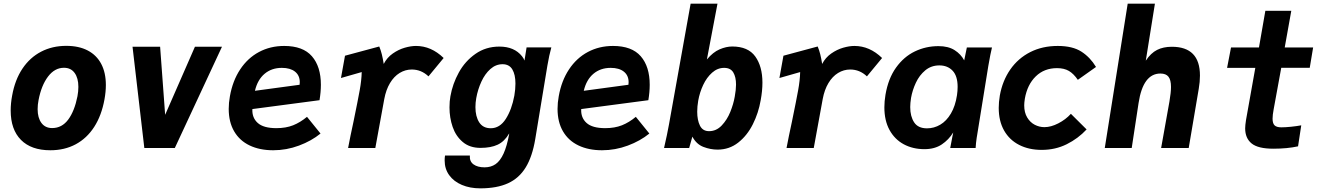

<svg xmlns="http://www.w3.org/2000/svg" viewBox="-20 -810 7240 1051"><path d="M38.5 -205Q38.5 -245 46.5 -287Q62 -373.5 103 -434.5Q144 -495.5 205.2 -527.2Q266.5 -559 342.5 -559Q412 -559 460.5 -533.5Q509 -508 534.2 -460Q559.5 -412 559.5 -344.5Q559.5 -308 552 -266.5Q536 -178 495.8 -115.5Q455.5 -53 394.5 -20.2Q333.5 12.5 255.5 12.5Q151 12.5 94.8 -44.2Q38.5 -101 38.5 -205ZM404 -283Q409 -309.5 409 -334.5Q409 -382.5 388.5 -410.8Q368 -439 330 -439Q279.5 -439 243 -391Q206.5 -343 191 -262Q186 -237 186 -212.5Q186 -165 206.8 -137Q227.5 -109 265.5 -109Q319 -109 353.5 -155.5Q388 -202 404 -283Z M705.5 -554H856.5L884 -181.5L1047 -554H1195L937 0H770Z M1232 -214Q1232 -247.5 1238.5 -283Q1253.5 -368 1294.8 -430.2Q1336 -492.5 1398 -525.5Q1460 -558.5 1535.5 -558.5Q1638.5 -558.5 1687.5 -502Q1736.5 -445.5 1736.5 -346Q1736.5 -306 1729 -261.5L1361.5 -213Q1359 -165.5 1390.8 -137Q1422.5 -108.5 1493 -108.5Q1545 -108.5 1584.5 -124.2Q1624 -140 1660.5 -170.5L1734.5 -79Q1685 -38.5 1616.5 -13Q1548 12.5 1475.5 12.5Q1401.5 12.5 1346.5 -13.8Q1291.5 -40 1261.8 -91Q1232 -142 1232 -214ZM1621 -360Q1621 -397 1595 -417.8Q1569 -438.5 1523 -438.5Q1467 -438.5 1428.5 -406.2Q1390 -374 1375.5 -313L1620 -346Q1621 -356 1621 -360Z M1915 -144Q1939.5 -263 1949 -316Q1959 -370.5 1960 -415.5L1846.5 -383L1868.5 -505L2056 -555.5Q2064.5 -535 2070 -513Q2075.5 -491 2080.5 -460Q2098.5 -495 2130 -517Q2161.5 -539 2195.5 -548.8Q2229.5 -558.5 2257 -558.5Q2340.5 -558.5 2408.5 -492.5L2325.5 -392Q2286 -429.5 2234 -429.5Q2198.5 -429.5 2167.5 -410.5Q2136.5 -391.5 2114.8 -355.2Q2093 -319 2083.5 -268L2034.5 0H1885.5Q1897.5 -64 1915 -144Z M2414 68.5Q2414 54 2416 41.5H2552Q2549.5 73.5 2572 89.8Q2594.5 106 2632.5 106Q2667.5 106 2692.8 88.5Q2718 71 2736.5 30.8Q2755 -9.5 2767.5 -78L2766.5 -78.5Q2741.5 -35.5 2704.2 -18Q2667 -0.5 2610.5 -0.5Q2551 -0.5 2513 -32.8Q2475 -65 2457.8 -115.2Q2440.5 -165.5 2440.5 -222Q2440.5 -256 2445.5 -283Q2457.5 -351.5 2491.8 -413.5Q2526 -475.5 2582.8 -515.2Q2639.5 -555 2713.5 -555Q2795.5 -555 2837.5 -502Q2846.5 -491 2851 -478.5L2862.5 -550.5H2998Q2986 -507.5 2976.5 -451.5L2910 -49Q2894 47 2857.8 106.2Q2821.5 165.5 2760.8 193.2Q2700 221 2609 221Q2552.5 221 2508.2 202.2Q2464 183.5 2439 149Q2414 114.5 2414 68.5ZM2795.5 -286.5Q2801.5 -321 2801.5 -352.5Q2801.5 -401.5 2784.5 -430Q2767.5 -458.5 2731 -458.5Q2694 -458.5 2664.2 -432Q2634.5 -405.5 2615 -363Q2595.5 -320.5 2587 -273Q2582.5 -248.5 2582.5 -223.5Q2582.5 -172.5 2603.2 -140.2Q2624 -108 2666.5 -108Q2716 -108 2748.8 -159.2Q2781.5 -210.5 2795.5 -286.5Z M3032 -214Q3032 -247.5 3038.5 -283Q3053.5 -368 3094.8 -430.2Q3136 -492.5 3198 -525.5Q3260 -558.5 3335.5 -558.5Q3438.5 -558.5 3487.5 -502Q3536.5 -445.5 3536.5 -346Q3536.5 -306 3529 -261.5L3161.5 -213Q3159 -165.5 3190.8 -137Q3222.5 -108.5 3293 -108.5Q3345 -108.5 3384.5 -124.2Q3424 -140 3460.5 -170.5L3534.5 -79Q3485 -38.5 3416.5 -13Q3348 12.5 3275.5 12.5Q3201.5 12.5 3146.5 -13.8Q3091.5 -40 3061.8 -91Q3032 -142 3032 -214ZM3421 -360Q3421 -397 3395 -417.8Q3369 -438.5 3323 -438.5Q3267 -438.5 3228.5 -406.2Q3190 -374 3175.5 -313L3420 -346Q3421 -356 3421 -360Z M3770 -62 3752.5 0H3615Q3632.5 -75.5 3642 -129L3760.5 -790H3907.5L3849.5 -484.5Q3883 -524.5 3919.2 -540Q3955.5 -555.5 3988 -555.5Q4075 -555.5 4114.2 -501Q4153.5 -446.5 4153.5 -357.5Q4153.5 -313 4144 -261.5Q4132 -191.5 4101 -129.8Q4070 -68 4021 -29.5Q3972 9 3908 9Q3869 9 3830.5 -5.8Q3792 -20.5 3770 -62ZM4002 -281Q4009 -319.5 4009 -347Q4009 -388.5 3994 -413.5Q3979 -438.5 3944 -438.5Q3907.5 -438.5 3878 -412.2Q3848.5 -386 3829.2 -345Q3810 -304 3802 -259Q3796.5 -227 3796.5 -198.5Q3796.5 -152.5 3811.5 -122.2Q3826.5 -92 3861.5 -92Q3901 -92 3930.5 -123Q3960 -154 3977.5 -197.2Q3995 -240.5 4002 -281Z M4315 -144Q4339.5 -263 4349 -316Q4359 -370.5 4360 -415.5L4246.5 -383L4268.5 -505L4456 -555.5Q4464.5 -535 4470 -513Q4475.5 -491 4480.5 -460Q4498.5 -495 4530 -517Q4561.5 -539 4595.5 -548.8Q4629.5 -558.5 4657 -558.5Q4740.5 -558.5 4808.5 -492.5L4725.5 -392Q4686 -429.5 4634 -429.5Q4598.5 -429.5 4567.5 -410.5Q4536.5 -391.5 4514.8 -355.2Q4493 -319 4483.5 -268L4434.5 0H4285.5Q4297.5 -64 4315 -144Z M4821 -222.5Q4821 -255 4827 -291Q4842 -380 4884.8 -439.8Q4927.5 -499.5 4987.8 -528.5Q5048 -557.5 5117 -557.5Q5171 -557.5 5205.5 -535.5Q5240 -513.5 5258 -479.5L5272.5 -550H5410Q5402 -518.5 5390 -449L5329 -71.5L5326.5 -56.5Q5324.5 -42 5322.8 -28Q5321 -14 5320.5 0H5181.5Q5184 -17.5 5193.5 -63L5198 -85Q5173.5 -45 5135 -19.2Q5096.5 6.5 5040.5 6.5Q4977 6.5 4927.2 -20.2Q4877.5 -47 4849.2 -98.5Q4821 -150 4821 -222.5ZM5218.5 -289Q5222 -312 5222 -334.5Q5222 -394 5194.5 -423Q5167 -452 5122 -452Q5077.5 -452 5045 -425Q5012.5 -398 4993.5 -357.2Q4974.5 -316.5 4967 -274Q4962.5 -245 4962.5 -224Q4962.5 -173 4984 -140.2Q5005.5 -107.5 5054.5 -107.5Q5093 -107.5 5127 -127.5Q5161 -147.5 5185.2 -188.5Q5209.5 -229.5 5218.5 -289Z M5447 -219.5Q5447 -251 5453 -287Q5467.5 -368 5510.2 -429.5Q5553 -491 5619.5 -524.8Q5686 -558.5 5770 -558.5Q5851.5 -558.5 5899.8 -527.2Q5948 -496 5979.5 -443.5L5880 -373Q5857 -406.5 5831 -421.8Q5805 -437 5766 -437Q5696 -437 5649.8 -392Q5603.5 -347 5590 -270Q5586.5 -247.5 5586.5 -233.5Q5586.5 -194 5602.8 -167Q5619 -140 5644.2 -127Q5669.5 -114 5697 -114Q5733 -114 5773.2 -134.8Q5813.5 -155.5 5842 -187L5928 -101.5Q5881.5 -51.5 5819.2 -20.5Q5757 10.5 5682 10.5Q5612 10.5 5558.8 -16.8Q5505.5 -44 5476.2 -95.8Q5447 -147.5 5447 -219.5Z M6153 -790H6302L6252 -478Q6279.5 -519.5 6313.8 -536.8Q6348 -554 6394.5 -554Q6548.5 -554 6548.5 -396.5Q6548.5 -362 6542 -324.5L6487 0H6336L6381.5 -254.5Q6390 -304 6390 -334Q6390 -372.5 6376.2 -390Q6362.5 -407.5 6332 -407.5Q6237 -407.5 6212.5 -246L6175 0H6027.5Z M6796 -107.5Q6796 -123.5 6800.5 -152.5L6851.5 -438.5H6697L6718.5 -550H6871.5L6906.5 -751H7048.5L7012.5 -550H7168L7149.5 -439H6993.5L6952 -212Q6946 -180.5 6946 -160.5Q6946 -134.5 6957 -123.8Q6968 -113 6994 -113Q7016 -113 7047.5 -116.2Q7079 -119.5 7103 -124L7085.5 -9Q7026 4 6950 4Q6866.5 4 6831.2 -24.8Q6796 -53.5 6796 -107.5Z"/></svg>

Font: JuliaMono ExtraBold
Style: Italic
Weight: 800
Italic angle: -9°
Monospace: yes
Designer: cormullion
Foundry: corm
Version: Version 0.057; ttfautohint (v1.8.4)